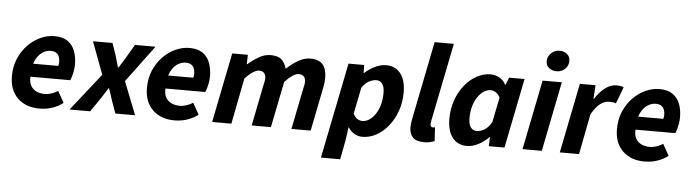

<svg xmlns="http://www.w3.org/2000/svg" viewBox="-52 -946 4902 1360"><g transform="rotate(5 2399.0 -266.0)"><path d="M242.5 12Q145.6 12 87.3 -44.7Q29.1 -101.4 29.1 -200.5Q29.1 -269.5 53.4 -326Q77.8 -382.5 117.9 -423.5Q158 -464.5 206.9 -486.5Q255.8 -508.5 304.9 -508.5Q364.6 -508.5 400 -483.4Q435.4 -458.2 451.2 -415.9Q467 -373.6 467 -322Q467 -298.3 462.6 -274.6Q458.3 -251 452.7 -232.8Q447.2 -214.7 443.2 -207.3H160.2Q158 -167.2 172.6 -142.4Q187.3 -117.6 213.2 -105.9Q239.1 -94.2 271.2 -94.2Q294.8 -94.2 321 -102.8Q347.2 -111.5 364.5 -124.8L410.3 -43.1Q379.8 -18.6 336.5 -3.3Q293.3 12 242.5 12ZM171.3 -300.7H349.7Q351.7 -307 352.9 -314.1Q354.1 -321.2 354.1 -329.6Q354.1 -349.6 348 -366Q341.9 -382.4 327.4 -392.3Q313 -402.3 288 -402.3Q264.6 -402.3 241.9 -391.2Q219.1 -380 200.7 -357.4Q182.3 -334.7 171.3 -300.7Z M456.2 0 665.8 -265.2 579.6 -496.1H718.4L748.2 -409.7Q753.9 -388.5 760 -367.9Q766.2 -347.4 771.9 -326.4H775.9Q788.2 -347.2 802 -367.9Q815.9 -388.7 827.3 -409.7L878.4 -496.1H1024.1L829.9 -234.5L922.4 0H782L751.1 -86.6Q743.7 -107.9 737 -130.2Q730.3 -152.4 722.6 -173.6H718.6Q705.6 -152.4 691.4 -130.9Q677.3 -109.3 662.5 -86.9L603.1 0Z M1202.5 12Q1105.6 12 1047.3 -44.7Q989.1 -101.4 989.1 -200.5Q989.1 -269.5 1013.4 -326Q1037.8 -382.5 1077.9 -423.5Q1118 -464.5 1166.9 -486.5Q1215.8 -508.5 1264.9 -508.5Q1324.6 -508.5 1360 -483.4Q1395.4 -458.2 1411.2 -415.9Q1427 -373.6 1427 -322Q1427 -298.3 1422.6 -274.6Q1418.3 -251 1412.7 -232.8Q1407.2 -214.7 1403.2 -207.3H1120.2Q1118 -167.2 1132.6 -142.4Q1147.3 -117.6 1173.2 -105.9Q1199.1 -94.2 1231.2 -94.2Q1254.8 -94.2 1281 -102.8Q1307.2 -111.5 1324.5 -124.8L1370.3 -43.1Q1339.8 -18.6 1296.5 -3.3Q1253.3 12 1202.5 12ZM1131.3 -300.7H1309.7Q1311.7 -307 1312.9 -314.1Q1314.1 -321.2 1314.1 -329.6Q1314.1 -349.6 1308 -366Q1301.9 -382.4 1287.4 -392.3Q1273 -402.3 1248 -402.3Q1224.6 -402.3 1201.9 -391.2Q1179.1 -380 1160.7 -357.4Q1142.3 -334.7 1131.3 -300.7Z M1470.3 0 1569.6 -496.1H1681L1678.9 -429.7H1682.9Q1718.9 -461.2 1759.4 -484.7Q1799.8 -508.1 1841.2 -508.1Q1896.3 -508.1 1921.2 -484.2Q1946.1 -460.3 1956.2 -421Q1997.3 -459.4 2039.9 -483.8Q2082.5 -508.1 2123.9 -508.1Q2185.6 -508.1 2213.2 -475.6Q2240.9 -443.1 2240.9 -380.6Q2240.9 -364.2 2238.9 -346.4Q2237 -328.5 2232.9 -310L2170.9 0H2034.1L2092.8 -292.8Q2096.2 -308.4 2098.5 -319.3Q2100.8 -330.3 2100.8 -340.3Q2100.8 -365.9 2088.1 -378.7Q2075.5 -391.5 2050.7 -391.5Q2034.1 -391.5 2009.6 -376Q1985.1 -360.4 1953.6 -326.7L1888.2 0H1751.4L1810.1 -292.8Q1813.4 -308.4 1815.8 -319.3Q1818.1 -330.3 1818.1 -340.3Q1818.1 -365.9 1805.4 -378.7Q1792.8 -391.5 1769.6 -391.5Q1752.2 -391.5 1727.3 -376Q1702.4 -360.4 1670.9 -326.7L1607.1 0Z M2259.9 184.1 2396.6 -496.1H2508L2509.2 -439.3H2511.5Q2545.6 -469.7 2585.2 -488.9Q2624.9 -508.1 2663.5 -508.1Q2729 -508.1 2766.2 -461.2Q2803.5 -414.2 2803.5 -326.2Q2803.5 -255.6 2781.6 -193.9Q2759.7 -132.3 2722.2 -86.1Q2684.7 -39.8 2637.4 -13.9Q2590.2 12 2538.6 12Q2507.9 12 2481.1 -4Q2454.3 -20 2438.2 -46.6H2436.2L2422.5 50.2L2396.7 184.1ZM2529 -99.7Q2555.1 -99.7 2578.8 -115.7Q2602.6 -131.7 2621.4 -159.8Q2640.3 -187.9 2651 -226.2Q2661.8 -264.4 2661.8 -308.7Q2661.8 -354.2 2646.1 -375.3Q2630.4 -396.4 2603.8 -396.4Q2580.8 -396.4 2552.4 -382.3Q2524.1 -368.2 2501.5 -333.7L2464 -146.5Q2475.7 -122.4 2493 -111Q2510.3 -99.7 2529 -99.7Z M2981.3 12Q2921.8 12 2897.3 -13.9Q2872.8 -39.8 2872.8 -85Q2872.8 -98.2 2874.7 -112.6Q2876.6 -127 2880.1 -145.6L2991 -700.6H3127.8L3015.2 -140.3Q3014.2 -131.6 3013.7 -127Q3013.2 -122.5 3013.2 -117Q3013.2 -98 3030.5 -98Q3033.5 -98 3036.8 -98.5Q3040.2 -99 3046.2 -100L3052.2 -2.2Q3037.8 3.2 3019.8 7.6Q3001.9 12 2981.3 12Z M3282.2 12Q3216.7 12 3179.4 -35.3Q3142.2 -82.6 3142.2 -169.9Q3142.2 -240.5 3164.1 -302.2Q3186 -363.8 3223.5 -410.1Q3261 -456.3 3308.3 -482.2Q3355.6 -508.1 3407.1 -508.1Q3441.2 -508.1 3471.1 -490.7Q3500.9 -473.2 3515 -443H3517.3L3538.6 -496.1H3648.3L3549 0H3437.7L3439.8 -64.8H3437.4Q3403.7 -29.9 3362.3 -9Q3320.8 12 3282.2 12ZM3341.8 -99.7Q3367.1 -99.7 3395.7 -115.4Q3424.2 -131.1 3447.8 -173.1L3483.3 -348.9Q3471 -374.2 3452.7 -385.3Q3434.5 -396.4 3416.6 -396.4Q3390.6 -396.4 3366.8 -380.4Q3343 -364.4 3324.2 -336.3Q3305.4 -308.2 3294.6 -270.1Q3283.9 -231.9 3283.9 -187.4Q3283.9 -141.9 3299.6 -120.8Q3315.4 -99.7 3341.8 -99.7Z M3677.2 0 3776.7 -496H3913.4L3814.3 0ZM3867.7 -570.3Q3840.1 -570.3 3816.8 -587Q3793.6 -603.6 3793.6 -636.2Q3793.6 -669.1 3818.7 -693.3Q3843.8 -717.4 3879 -717.4Q3907.5 -717.4 3930.3 -700.4Q3953.2 -683.3 3953.2 -651.2Q3953.2 -616.2 3928.6 -593.3Q3904 -570.3 3867.7 -570.3Z M3942.3 0 4041.6 -496.1H4153L4146.9 -399.5H4150.9Q4180 -446.5 4219.1 -477.3Q4258.2 -508.1 4300.9 -508.1Q4319.7 -508.1 4332.5 -505.8Q4345.2 -503.5 4352.7 -498.5L4307.8 -380.2Q4298.5 -385.7 4284.7 -386.8Q4271 -387.8 4258.6 -387.8Q4226.2 -387.8 4195.4 -364Q4164.6 -340.2 4134.9 -287.4L4079.1 0Z M4544.5 12Q4447.6 12 4389.3 -44.7Q4331.1 -101.4 4331.1 -200.5Q4331.1 -269.5 4355.4 -326Q4379.8 -382.5 4419.9 -423.5Q4460 -464.5 4508.9 -486.5Q4557.8 -508.5 4606.9 -508.5Q4666.6 -508.5 4702 -483.4Q4737.4 -458.2 4753.2 -415.9Q4769 -373.6 4769 -322Q4769 -298.3 4764.6 -274.6Q4760.3 -251 4754.7 -232.8Q4749.2 -214.7 4745.2 -207.3H4462.2Q4460 -167.2 4474.6 -142.4Q4489.3 -117.6 4515.2 -105.9Q4541.1 -94.2 4573.2 -94.2Q4596.8 -94.2 4623 -102.8Q4649.2 -111.5 4666.5 -124.8L4712.3 -43.1Q4681.8 -18.6 4638.5 -3.3Q4595.3 12 4544.5 12ZM4473.3 -300.7H4651.7Q4653.7 -307 4654.9 -314.1Q4656.1 -321.2 4656.1 -329.6Q4656.1 -349.6 4650 -366Q4643.9 -382.4 4629.4 -392.3Q4615 -402.3 4590 -402.3Q4566.6 -402.3 4543.9 -391.2Q4521.1 -380 4502.7 -357.4Q4484.3 -334.7 4473.3 -300.7Z"/></g></svg>

Font: Source Sans Variable
Style: Italic
Weight: 200
Italic angle: -11°
Designer: Paul D. Hunt
Foundry: Adobe Systems Incorporated
Version: Version 3.006;hotconv 1.0.111;makeotfexe 2.5.65597